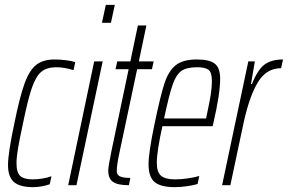

<svg xmlns="http://www.w3.org/2000/svg" viewBox="-20 -763 1186 791"><path d="M13 -83Q13 -132 39 -254Q61 -363 81 -418.5Q101 -474 129.5 -496Q158 -518 205 -518Q226 -518 251 -515Q276 -512 290 -507L283 -474Q245 -486 212 -486Q173 -486 150.5 -467.5Q128 -449 111.5 -401.5Q95 -354 75 -256Q61 -191 54.5 -153.5Q48 -116 48 -90Q48 -52 63.5 -38Q79 -24 115 -24Q134 -24 155.5 -27.5Q177 -31 192 -37L185 -4Q172 1 153 4.5Q134 8 117 8Q61 8 37 -13.5Q13 -35 13 -83Z M400 -669 416 -743H453L437 -669ZM261 0 368 -510H403L295 0Z M426 -60Q426 -77 439 -140L510 -478H456L463 -510H517L548 -658H583L552 -510H613L606 -478H545L474 -143Q461 -85 461 -57Q461 -44 473 -37Q485 -30 517 -30L511 0Q464 0 445 -14Q426 -28 426 -60Z M592 -86Q592 -135 617 -254Q641 -369 657.5 -419.5Q674 -470 703.5 -494Q733 -518 791 -518Q843 -518 865 -500.5Q887 -483 887 -439Q887 -376 859 -256L856 -243H649Q626 -139 626 -92Q626 -54 643.5 -39Q661 -24 701 -24Q725 -24 753 -28Q781 -32 801 -38L794 -5Q779 0 751.5 4Q724 8 700 8Q642 8 617 -13Q592 -34 592 -86ZM829 -275 835 -304Q844 -346 848.5 -375Q853 -404 853 -429Q853 -465 839 -475.5Q825 -486 793 -486Q749 -486 727.5 -471Q706 -456 691.5 -415Q677 -374 656 -275Z M1003 -510H1030L1014 -417H1018Q1042 -477 1070.5 -497.5Q1099 -518 1146 -518L1138 -482Q1078 -482 1043 -425Q1008 -368 984 -259L929 0H895Z"/></svg>

Font: Saira Ultra Condensed Thin
Style: Italic
Weight: 100
Width: 1
Italic angle: -12°
Designer: Hector Gatti with collaboration of the Omnibus-Type team
Foundry: Omnibus-Type
Version: Version 1.001; ttfautohint (v1.8)